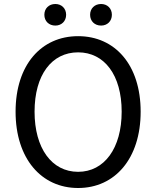

<svg xmlns="http://www.w3.org/2000/svg" viewBox="-20 -928 782 961"><path d="M371 13C555 13 684 -134 684 -369C684 -604 555 -747 371 -747C187 -747 58 -604 58 -369C58 -134 187 13 371 13ZM371 -68C239 -68 153 -186 153 -369C153 -553 239 -666 371 -666C502 -666 589 -553 589 -369C589 -186 502 -68 371 -68ZM257 -800C288 -800 311 -822 311 -854C311 -886 288 -908 257 -908C225 -908 202 -886 202 -854C202 -822 225 -800 257 -800ZM486 -800C517 -800 540 -822 540 -854C540 -886 517 -908 486 -908C454 -908 431 -886 431 -854C431 -822 454 -800 486 -800Z"/></svg>

Font: Noto Sans CJK KR Regular
Style: Regular
Weight: 400
Designer: Ryoko NISHIZUKA (kana & ideographs); Paul D. Hunt (Latin, Greek & Cyrillic); Wenlong ZHANG (bopomofo); Sandoll Communica
Foundry: Adobe Systems Incorporated
Version: Version 1.004;PS 1.004;hotconv 1.0.82;makeotf.lib2.5.63406